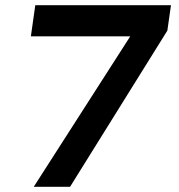

<svg xmlns="http://www.w3.org/2000/svg" viewBox="-20 -720 690 740"><path d="M110 0 482 -580H99L116 -700H639L625 -602L250 0Z"/></svg>

Font: Host Grotesk ExtraBold
Style: Italic
Weight: 800
Italic angle: -8°
Designer: Doğukan Karapınar
Foundry: Element Type
Version: Version 1.003; ttfautohint (v1.8.4.7-5d5b)